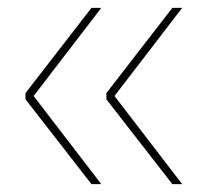

<svg xmlns="http://www.w3.org/2000/svg" viewBox="-20 -531 504 489"><path d="M66 -287V-286L238 -62H213L45 -278V-294L213 -511H238ZM272 -287V-286L444 -62H419L251 -278V-294L419 -511H444Z"/></svg>

Font: Hepta Slab ExtraLight
Style: Regular
Weight: 200
Designer: Michael LaGattuta
Foundry: Michael LaGattuta
Version: Version 1.100